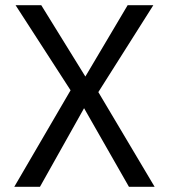

<svg xmlns="http://www.w3.org/2000/svg" viewBox="-20 -720 650 740"><path d="M571 -700H472L309 -425L139 -700H40L252 -372L35 0H134L304 -303L477 0H576L359 -365Z"/></svg>

Font: Necto Mono
Style: Regular
Weight: 400
Designer: Marco Condello
Foundry: Collletttivo
Version: Version 1.300;Glyphs 3.2 (3217)